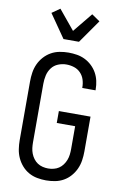

<svg xmlns="http://www.w3.org/2000/svg" viewBox="-106 -1044 711 1111"><g transform="rotate(10 250.0 -488.5)"><path d="M246 8Q220 8 193.5 3Q167 -2 144 -15Q121 -28 103.5 -48Q86 -68 75 -92Q64 -116 60 -142.5Q56 -169 56 -195V-540Q56 -566 60 -592.5Q64 -619 75 -643Q86 -667 104 -687Q122 -707 145 -720Q168 -733 194.5 -738Q221 -743 247 -743Q272 -743 296.5 -739Q321 -735 343.5 -724Q366 -713 384.5 -695.5Q403 -678 415 -656.5Q427 -635 432.5 -610.5Q438 -586 438 -561V-555H360V-559Q360 -582 353 -604Q346 -626 330 -642.5Q314 -659 292 -666Q270 -673 247 -673Q222 -673 198.5 -663.5Q175 -654 160 -634Q145 -614 139.5 -589.5Q134 -565 134 -540V-195Q134 -179 136 -162.5Q138 -146 144 -130.5Q150 -115 160 -101.5Q170 -88 183.5 -79Q197 -70 213.5 -66Q230 -62 246 -62Q262 -62 278.5 -66Q295 -70 308.5 -79Q322 -88 332 -101.5Q342 -115 348 -130.5Q354 -146 356 -162.5Q358 -179 358 -195V-330H250V-400H436V-195Q436 -169 432 -142.5Q428 -116 417 -92Q406 -68 388.5 -48Q371 -28 348 -15Q325 -2 298.5 3Q272 8 246 8ZM204 -815 109 -952 156 -985 250 -871 343 -985 391 -952 295 -815Z"/></g></svg>

Font: Huly
Style: Regular
Weight: 400
Designer: Belleve Invis
Foundry: Belleve Invis
Version: Version 33.2.5; ttfautohint (v1.8.4)